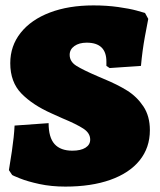

<svg xmlns="http://www.w3.org/2000/svg" viewBox="-20 -679 591 711"><path d="M25 -31 13 -49Q16 -65 24 -119Q32 -173 34 -214L160 -223Q160 -170 182 -145.5Q204 -121 248 -121Q279 -121 296.5 -132Q314 -143 314 -162Q314 -186 289 -202.5Q264 -219 211 -241L171 -259Q101 -290 59.5 -332.5Q18 -375 18 -445Q18 -509 56.5 -557.5Q95 -606 164.5 -632.5Q234 -659 326 -659Q375 -659 417.5 -653Q460 -647 485.5 -640Q511 -633 517 -631L529 -609Q526 -595 516.5 -543Q507 -491 502 -435L386 -427L374 -435V-451Q374 -521 301 -521Q273 -521 255.5 -508.5Q238 -496 238 -476Q238 -451 262.5 -435.5Q287 -420 343 -396L364 -387Q415 -366 451 -343.5Q487 -321 511 -285Q535 -249 535 -197Q535 -132 497 -85Q459 -38 388.5 -13Q318 12 222 12Q170 12 126 2.5Q82 -7 53.5 -18.5Q25 -30 25 -31Z"/></svg>

Font: Alegreya SC Black
Style: Regular
Weight: 900
Designer: Juan Pablo del Peral
Foundry: Huerta Tipografica
Version: Version 2.007; ttfautohint (v1.6)